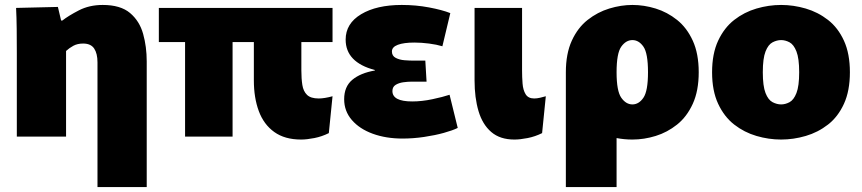

<svg xmlns="http://www.w3.org/2000/svg" viewBox="-20 -552 3482 776"><path d="M48 -337Q48 -389 47.5 -435Q47 -481 45 -520L214 -524L227 -469H232Q256 -488 298.5 -510Q341 -532 395 -532Q467 -532 505.5 -499.5Q544 -467 558.5 -415Q573 -363 573 -304V204H374V-300Q374 -336 360.5 -356Q347 -376 316 -376Q293 -376 276.5 -367Q260 -358 247 -346V0H48Z M920 0H728V-382H622V-520H1324V-382H1198V-267Q1198 -234 1202 -208.5Q1206 -183 1221 -168.5Q1236 -154 1268 -154Q1291 -154 1324 -163L1309 -14Q1281 0 1250.5 6Q1220 12 1197 12Q1131 12 1088.5 -18.5Q1046 -49 1026 -103Q1006 -157 1006 -227V-382H920Z M1607 8Q1540 8 1486.5 -11.5Q1433 -31 1402 -67Q1371 -103 1371 -151Q1371 -202 1404 -229.5Q1437 -257 1495 -267V-269Q1377 -300 1377 -392Q1377 -457 1439.5 -494.5Q1502 -532 1604 -532Q1661 -532 1714 -522Q1767 -512 1800 -499L1768 -365Q1745 -372 1714 -376Q1683 -380 1655 -380Q1612 -380 1588 -371Q1564 -362 1564 -344Q1564 -326 1579.5 -318Q1595 -310 1615.5 -308.5Q1636 -307 1650 -307H1699L1704 -222H1644Q1628 -222 1610 -219.5Q1592 -217 1579 -209Q1566 -201 1566 -184Q1566 -142 1646 -142Q1685 -142 1727.5 -151Q1770 -160 1797 -169L1830 -35Q1810 -25 1774 -15Q1738 -5 1694 1.5Q1650 8 1607 8Z M2171 -14Q2143 0 2112.5 6Q2082 12 2059 12Q2001 12 1965.5 -18.5Q1930 -49 1914 -103Q1898 -157 1898 -227V-520H2090V-267Q2090 -241 2092 -214.5Q2094 -188 2104.5 -171Q2115 -154 2139 -154Q2150 -154 2163 -157Q2176 -160 2186 -163Z M2267 204V-260Q2267 -335 2291 -387.5Q2315 -440 2355 -471.5Q2395 -503 2442.5 -517.5Q2490 -532 2536 -532Q2583 -532 2630 -517.5Q2677 -503 2716.5 -471.5Q2756 -440 2780 -387.5Q2804 -335 2804 -260Q2804 -185 2780 -132.5Q2756 -80 2716.5 -48.5Q2677 -17 2630 -2.5Q2583 12 2536 12Q2503 12 2472 6V204ZM2536 -130Q2562 -130 2580.5 -157Q2599 -184 2599 -260Q2599 -337 2580.5 -363.5Q2562 -390 2536 -390Q2510 -390 2491 -363.5Q2472 -337 2472 -260Q2472 -184 2491 -157Q2510 -130 2536 -130Z M3137 12Q3087 12 3037.5 -2.5Q2988 -17 2947.5 -48.5Q2907 -80 2882.5 -132.5Q2858 -185 2858 -260Q2858 -335 2882.5 -387.5Q2907 -440 2947.5 -471.5Q2988 -503 3037.5 -517.5Q3087 -532 3137 -532Q3187 -532 3236.5 -517.5Q3286 -503 3326.5 -471.5Q3367 -440 3391 -387.5Q3415 -335 3415 -260Q3415 -185 3391 -132.5Q3367 -80 3326.5 -48.5Q3286 -17 3236.5 -2.5Q3187 12 3137 12ZM3137 -130Q3154 -130 3171 -139Q3188 -148 3199 -176Q3210 -204 3210 -260Q3210 -316 3199 -344Q3188 -372 3171 -381Q3154 -390 3137 -390Q3120 -390 3102.5 -381Q3085 -372 3074 -344Q3063 -316 3063 -260Q3063 -204 3074 -176Q3085 -148 3102.5 -139Q3120 -130 3137 -130Z"/></svg>

Font: Murecho Black
Style: Regular
Weight: 900
Designer: Neil Summerour
Foundry: Positype
Version: Version 1.010; ttfautohint (v1.8.3)